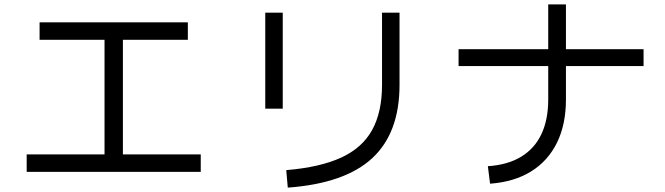

<svg xmlns="http://www.w3.org/2000/svg" viewBox="-20 -804 3040 878"><path d="M161 -622V-702H839V-622ZM102 -18V-98H898V-18ZM458 -652H542V-73H458Z M1273 -307H1193V-746H1273ZM1296 54 1289 -26Q1444 -39 1540.5 -83.5Q1637 -128 1682 -210Q1727 -292 1727 -416V-746H1807V-416Q1807 -196 1682 -80.5Q1557 35 1296 54Z M2923 -579V-502H2077V-579ZM2221 36 2211 -44Q2302 -50 2363.5 -87.5Q2425 -125 2456 -191Q2487 -257 2487 -349V-784H2568V-349Q2568 -235 2527 -151.5Q2486 -68 2408.5 -20Q2331 28 2221 36Z"/></svg>

Font: Murecho Thin
Style: Regular
Weight: 400
Version: Version 1.010